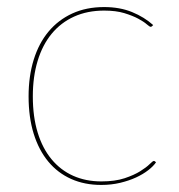

<svg xmlns="http://www.w3.org/2000/svg" viewBox="-20 -518 506 544"><path d="M411 -444Q409 -442 407 -442Q404 -442 395.8 -449.2Q387.5 -456.5 371.8 -465Q356 -473.5 332.2 -480.8Q308.5 -488 275 -488Q227.5 -488 190 -471Q152.5 -454 126.5 -422.5Q100.5 -391 86.8 -346Q73 -301 73 -245Q73 -187 86.8 -142.2Q100.5 -97.5 126 -66.8Q151.5 -36 187.2 -20Q223 -4 267 -4Q306 -4 333 -13Q360 -22 377.5 -33Q395 -44 404 -53Q413 -62 416 -62Q418 -62 420 -60L422 -58Q414.5 -47 400 -35.8Q385.5 -24.5 365.5 -15.2Q345.5 -6 320.5 0Q295.5 6 267 6Q219.5 6 181.5 -11Q143.5 -28 116.8 -60.2Q90 -92.5 75.5 -139Q61 -185.5 61 -245Q61 -302 75.5 -348.8Q90 -395.5 117.5 -428.5Q145 -461.5 184.8 -479.8Q224.5 -498 275 -498Q319.5 -498 354.2 -483.8Q389 -469.5 414 -447Z"/></svg>

Font: Lato Hairline
Style: Regular
Weight: 100
Designer: Lukasz Dziedzic
Foundry: tyPoland Lukasz Dziedzic
Version: Version 2.007; 2014-02-27